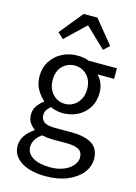

<svg xmlns="http://www.w3.org/2000/svg" viewBox="-141 -813 785 1110"><g transform="rotate(15 252.0 -258.5)"><path d="M246.3 223.7Q186.8 223.7 141.3 208.4Q95.8 193 70.5 164.1Q45.2 135.2 45.2 93.4Q45.2 61.7 64.1 33.5Q83.1 5.3 116.4 -16.5V-20.5Q98.1 -32.6 85.5 -52.2Q73 -71.7 73 -100.2Q73 -130.6 90.4 -154.1Q107.8 -177.5 126.4 -190.4V-194.4Q102.6 -213.7 83 -247.8Q63.5 -281.9 63.5 -324.9Q63.5 -378.1 88.6 -417Q113.7 -455.9 155.2 -477Q196.6 -498.1 245.9 -498.1Q266.3 -498.1 283.9 -494.8Q301.6 -491.5 314.5 -486.1H484.1V-422.8H384.3Q401.8 -406.2 412.8 -380.2Q423.9 -354.2 423.9 -322.7Q423.9 -270.7 400 -232.9Q376.2 -195.2 335.9 -174.7Q295.6 -154.2 245.9 -154.2Q228.2 -154.2 209.3 -158.6Q190.5 -162.9 173.5 -170.7Q160.8 -159.9 151.6 -146.8Q142.5 -133.7 142.5 -113.2Q142.5 -90.3 160.9 -75.4Q179.3 -60.5 227.7 -60.5H322.3Q407.4 -60.5 449.7 -32.8Q492.1 -5.2 492.1 55.6Q492.1 100.8 462 138.9Q431.8 177.1 376.6 200.4Q321.4 223.7 246.3 223.7ZM245.9 -209.4Q273.9 -209.4 297.3 -223.6Q320.6 -237.7 334.9 -263.6Q349.2 -289.6 349.2 -324.9Q349.2 -360.6 335.2 -385.7Q321.3 -410.8 297.9 -424.6Q274.5 -438.4 245.9 -438.4Q202.9 -438.4 172.8 -408.7Q142.6 -378.9 142.6 -324.9Q142.6 -289.6 156.9 -263.6Q171.1 -237.7 194.5 -223.6Q217.9 -209.4 245.9 -209.4ZM257.9 167Q304.2 167 338.5 153Q372.9 138.9 392.2 116.1Q411.5 93.3 411.5 67.9Q411.5 34 386.4 20.8Q361.3 7.6 313.5 7.6H229.7Q216.1 7.6 199.6 5.8Q183.2 3.9 166.5 0.3Q140.4 18.8 128.7 39.7Q116.9 60.7 116.9 81.8Q116.9 121 154.5 144Q192.1 167 257.9 167ZM138.4 -568.1 103.5 -600.3 217.1 -739.7H299.5L413.1 -600.3L378.2 -568.1L260.3 -681.2H256.3Z"/></g></svg>

Font: Source Sans Variable
Style: Regular
Weight: 200
Designer: Paul D. Hunt
Foundry: Adobe Systems Incorporated
Version: Version 3.006;hotconv 1.0.111;makeotfexe 2.5.65597